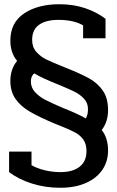

<svg xmlns="http://www.w3.org/2000/svg" viewBox="-20 -732 554 908"><path d="M23 82V-15H129V49Q154 64 191 73Q228 82 266 82Q324 82 356.5 56.5Q389 31 389 -17Q389 -50 375 -70.5Q361 -91 338 -104Q315 -117 270 -135L242 -146Q166 -178 122 -203.5Q78 -229 53.5 -264Q29 -299 29 -349Q29 -406 61 -444Q29 -482 29 -540Q29 -625 94 -668.5Q159 -712 261 -712Q328 -712 383.5 -693Q439 -674 479 -643V-551H373V-612Q329 -638 256 -638Q198 -638 165 -615Q132 -592 132 -543Q132 -509 152 -486.5Q172 -464 198.5 -451Q225 -438 285 -414Q361 -384 402 -361Q443 -338 467 -302.5Q491 -267 491 -211Q491 -156 461 -117Q491 -80 491 -20Q491 31 464.5 70.5Q438 110 387 133Q336 156 264 156Q194 156 131 136Q68 116 23 82ZM396 -217Q396 -245 377 -265.5Q358 -286 329 -300Q300 -314 251 -334Q180 -362 142 -385Q126 -372 126 -347Q126 -318 145.5 -296.5Q165 -275 195 -259.5Q225 -244 279 -221Q343 -196 386 -172Q392 -184 394 -193Q396 -202 396 -217Z"/></svg>

Font: Pridi
Style: Regular
Weight: 400
Designer: Katatrad Team
Foundry: CadsonDemak
Version: Version 1.001